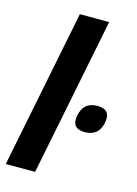

<svg xmlns="http://www.w3.org/2000/svg" viewBox="-117 -758 582 818"><g transform="rotate(15 174.5 -349.0)"><path d="M260.7 -698.2 121.1 0H-8.3L131.3 -698.2ZM232.4 -279.3Q244.6 -340.3 305.7 -340.3Q366.7 -340.3 354.5 -279.3Q342.3 -218.3 281.2 -218.3Q220.2 -218.3 232.4 -279.3Z"/></g></svg>

Font: Sansation
Style: Bold Italic
Weight: 700
Designer: Bernd Montag
Version: Version 1.301